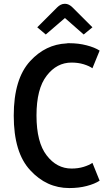

<svg xmlns="http://www.w3.org/2000/svg" viewBox="-20 -958 572 989"><path d="M493.2 -27.3Q483.4 -49.8 456.1 -119.1Q439.5 -107.4 411.1 -98.6Q382.8 -89.8 348.6 -89.8Q272.5 -89.8 220.7 -157.2Q168 -224.6 168 -363.3Q168 -501 220.7 -568.4Q272.5 -635.7 348.6 -635.7Q382.8 -635.7 411.1 -627Q439.5 -618.2 456.1 -606.4Q468.8 -636.7 493.2 -697.3Q467.8 -713.9 425.8 -724.6Q384.8 -735.4 336.9 -735.4Q333 -735.4 329.1 -735.4Q326.2 -734.4 323.2 -734.4Q214.8 -729.5 135.7 -643.6Q50.8 -551.8 50.8 -362.3Q50.8 -171.9 135.7 -81.1Q219.7 10.7 336.9 10.7Q386.7 10.7 426.8 0Q467.8 -10.7 493.2 -27.3ZM456.1 -817.4Q430.7 -842.8 353.5 -919.9Q344.7 -928.7 335 -933.6Q325.2 -938.5 314.5 -938.5Q302.7 -938.5 293 -933.6Q283.2 -928.7 274.4 -919.9Q240.2 -885.7 171.9 -817.4Q182.6 -807.6 215.8 -780.3Q240.2 -800.8 314.5 -865.2Q337.9 -843.8 411.1 -780.3Q421.9 -789.1 456.1 -817.4Z"/></svg>

Font: DaxlinePro-Medium
Style: Medium
Weight: 400
Designer: Hans Reichel
Version: Version 7.502; 2006